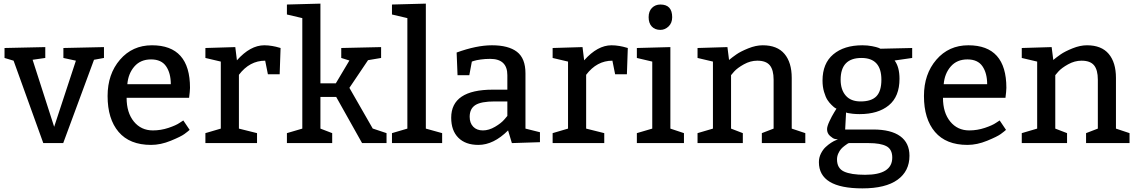

<svg xmlns="http://www.w3.org/2000/svg" viewBox="-20 -790 6286 1060"><path d="M160 -460 279 -90 399 -455 330 -470V-525L554 -530V-470L499 -460L329 0H219L55 -455L5 -470V-525L230 -530V-470Z M1024 -250H679Q679 -168 719 -119Q759 -70 824 -70Q868 -70 910 -84Q952 -98 972 -112L992 -125L1027 -73Q1017 -64 998 -50Q979 -36 923 -13Q867 10 814 10Q696 10 635 -61.5Q574 -133 574 -260Q574 -381 642.5 -460.5Q711 -540 819 -540Q1029 -540 1029 -305Q1029 -294 1027.5 -281Q1026 -268 1025 -259ZM683 -325H923Q923 -386 897 -424Q871 -462 814 -462Q756 -462 722 -423Q688 -384 683 -325Z M1279 -530 1288 -457Q1362 -540 1439 -540Q1461 -540 1483.5 -536Q1506 -532 1518 -528L1529 -525L1524 -380H1459L1444 -455Q1358 -455 1299 -377V-80L1399 -55V0H1114V-55L1199 -80V-450L1114 -470V-525Z M1834 -330 1909 -456 1864 -470V-525L2084 -530V-470L2013 -458H2012L1909 -305L2038 -80H2039L2114 -55V0H1979L1836 -255H1749V-80L1814 -55V0H1564V-55L1649 -80V-690L1564 -710V-765L1749 -770V-330Z M2421 -55V0H2144V-55L2229 -80V-690L2144 -710V-765L2331 -770V-80Z M2506 -375 2501 -500Q2611 -540 2696 -540Q2787 -540 2834 -504Q2881 -468 2881 -385V-80L2961 -60V-5L2806 0L2785 -70Q2705 10 2621 10Q2550 10 2510.5 -29.5Q2471 -69 2471 -140Q2471 -295 2701 -295H2781V-375Q2781 -465 2686 -465Q2659 -465 2634 -461.5Q2609 -458 2597 -454L2585 -450L2571 -375ZM2781 -230H2711Q2636 -230 2604.5 -210Q2573 -190 2573 -145Q2573 -111 2592.5 -90.5Q2612 -70 2646 -70Q2679 -70 2713 -90Q2747 -110 2764 -130L2781 -150Z M3196 -530 3205 -457Q3279 -540 3356 -540Q3378 -540 3400.5 -536Q3423 -532 3435 -528L3446 -525L3441 -380H3376L3361 -455Q3275 -455 3216 -377V-80L3316 -55V0H3031V-55L3116 -80V-450L3031 -470V-525Z M3626 -765Q3691 -765 3691 -695Q3691 -663 3671 -644Q3651 -625 3626 -625Q3596 -625 3578.5 -643.5Q3561 -662 3561 -695Q3561 -728 3579.5 -746.5Q3598 -765 3626 -765ZM3756 -55V0H3496V-55L3581 -80V-450L3496 -470V-525L3681 -530V-80Z M3996 -530 4005 -459Q4023 -474 4046 -490Q4069 -506 4111 -523Q4153 -540 4191 -540Q4271 -540 4311 -492.5Q4351 -445 4351 -360V-80L4426 -55V0H4186V-55L4251 -80V-350Q4251 -404 4230 -429.5Q4209 -455 4161 -455Q4123 -455 4087 -435Q4051 -415 4033 -395L4016 -375V-80L4081 -55V0H3831V-55L3916 -80V-450L3831 -470V-525Z M5016 -470 4919 -456Q4946 -420 4946 -355Q4946 -257 4887 -208.5Q4828 -160 4726 -160Q4706 -160 4687 -162Q4668 -164 4660 -166L4651 -169L4646 -75H4801Q4899 -75 4950 -38Q5001 -1 5001 70Q5001 155 4935 202.5Q4869 250 4741 250Q4501 250 4501 105Q4501 80 4512 58Q4523 36 4538 22Q4553 8 4568.5 -2Q4584 -12 4595 -16L4606 -20Q4599 -21 4589 -23Q4579 -25 4562.5 -39.5Q4546 -54 4546 -77Q4546 -92 4559 -120Q4572 -148 4585 -169L4598 -190Q4595 -191 4589.5 -194.5Q4584 -198 4571 -210.5Q4558 -223 4548 -238.5Q4538 -254 4529.5 -282.5Q4521 -311 4521 -345Q4521 -440 4580.5 -490Q4640 -540 4741 -540Q4770 -540 4795 -535Q4820 -530 4830 -526L4841 -521L5016 -525ZM4736 -470Q4621 -470 4621 -350Q4621 -295 4649 -262.5Q4677 -230 4731 -230Q4791 -230 4818.5 -258.5Q4846 -287 4846 -350Q4846 -470 4736 -470ZM4776 0H4666Q4663 1 4659 3.5Q4655 6 4643.5 14.5Q4632 23 4623.5 32.5Q4615 42 4608 57.5Q4601 73 4601 90Q4601 139 4639.5 157Q4678 175 4756 175Q4906 175 4906 80Q4906 34 4873.5 17Q4841 0 4776 0Z M5531 -250H5186Q5186 -168 5226 -119Q5266 -70 5331 -70Q5375 -70 5417 -84Q5459 -98 5479 -112L5499 -125L5534 -73Q5524 -64 5505 -50Q5486 -36 5430 -13Q5374 10 5321 10Q5203 10 5142 -61.5Q5081 -133 5081 -260Q5081 -381 5149.5 -460.5Q5218 -540 5326 -540Q5536 -540 5536 -305Q5536 -294 5534.5 -281Q5533 -268 5532 -259ZM5190 -325H5430Q5430 -386 5404 -424Q5378 -462 5321 -462Q5263 -462 5229 -423Q5195 -384 5190 -325Z M5786 -530 5795 -459Q5813 -474 5836 -490Q5859 -506 5901 -523Q5943 -540 5981 -540Q6061 -540 6101 -492.5Q6141 -445 6141 -360V-80L6216 -55V0H5976V-55L6041 -80V-350Q6041 -404 6020 -429.5Q5999 -455 5951 -455Q5913 -455 5877 -435Q5841 -415 5823 -395L5806 -375V-80L5871 -55V0H5621V-55L5706 -80V-450L5621 -470V-525Z"/></svg>

Font: Bitter
Style: Regular
Weight: 400
Designer: Sol Matas
Foundry: Sol Matas
Version: Version 1.300;PS 001.300;hotconv 1.0.70;makeotf.lib2.5.58329